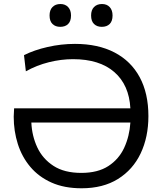

<svg xmlns="http://www.w3.org/2000/svg" viewBox="-20 -950 828 980"><path d="M396.5 11Q308 11 242.8 -18.2Q177.5 -47.5 134.8 -98.2Q92 -149 71 -215Q50 -281 50 -354.5L52 -397H645.5Q639 -516.5 563.5 -582.2Q488 -648 352.5 -648Q292 -648 229.8 -632.5Q167.5 -617 112 -586L102.5 -668.5Q154 -694.5 223 -710.2Q292 -726 362.5 -726Q480.5 -726 564.5 -682.2Q648.5 -638.5 693 -556Q737.5 -473.5 737.5 -357.5Q737.5 -250.5 698 -167.2Q658.5 -84 582.2 -36.5Q506 11 396.5 11ZM395 -67.5Q479.5 -67.5 533.2 -102.5Q587 -137.5 614 -196Q641 -254.5 645.5 -324.5H140Q143 -256.5 170.2 -198Q197.5 -139.5 252.8 -103.5Q308 -67.5 395 -67.5ZM499.5 -813Q475 -813 460 -827.5Q445 -842 445 -871Q445 -899 460 -914.2Q475 -929.5 500.5 -929.5Q525.5 -929.5 540 -913.8Q554.5 -898 554.5 -871Q554.5 -842 539.8 -827.5Q525 -813 499.5 -813ZM287.5 -813Q263 -813 248 -827.5Q233 -842 233 -871Q233 -899 248 -914.2Q263 -929.5 288.5 -929.5Q313 -929.5 327.8 -913.8Q342.5 -898 342.5 -871Q342.5 -842 327.8 -827.5Q313 -813 287.5 -813Z"/></svg>

Font: Commissioner
Style: Regular
Weight: 400
Designer: Kostas Bartsokas
Foundry: Kostas Bartsokas
Version: Version 1.000; ttfautohint (v1.8.3)